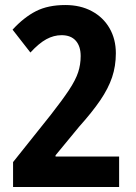

<svg xmlns="http://www.w3.org/2000/svg" viewBox="-20 -744 540 764"><path d="M454 0H32V-99L182 -287Q229 -347 255 -386.5Q281 -426 291 -456.5Q301 -487 301 -521Q301 -560 281.5 -582Q262 -604 225 -604Q194 -604 164.5 -588Q135 -572 101 -535L30 -626Q75 -675 123 -699.5Q171 -724 240 -724Q300 -724 345.5 -699.5Q391 -675 416 -631.5Q441 -588 441 -532Q441 -481 426 -436.5Q411 -392 379 -345Q347 -298 295 -240L201 -126V-121H454Z"/></svg>

Font: Noto Sans Thai Cond
Style: Bold
Weight: 700
Width: 3
Designer: Monotype Design Team
Foundry: Monotype Imaging Inc.
Version: Version 2.002; ttfautohint (v1.8.4.7-5d5b)